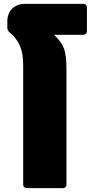

<svg xmlns="http://www.w3.org/2000/svg" viewBox="-20 -974 470 994"><path d="M412 -954Q420 -954 425 -949Q430 -944 430 -936V-812Q430 -804 425 -799Q420 -794 412 -794H260Q299 -757 311.5 -722Q324 -687 324 -620V-18Q324 -10 319 -5Q314 0 306 0H118Q110 0 105 -5Q100 -10 100 -18V-634Q100 -696 84 -735Q68 -774 29 -807Q18 -817 18 -830V-863Q18 -904 43 -929Q68 -954 109 -954Z"/></svg>

Font: LINE Seed Sans TH App Heavy
Style: Regular
Weight: 900
Designer: Dalton Maag Ltd | Thai characters by Cadson Demak Co.,Ltd.
Foundry: Dalton Maag Ltd
Version: Version 1.003